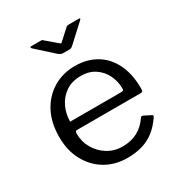

<svg xmlns="http://www.w3.org/2000/svg" viewBox="-176 -864 934 996"><g transform="rotate(-30 290.5 -366.0)"><path d="M133 -232Q133 -183 156.5 -142.5Q180 -102 219.5 -78Q259 -54 308 -54Q358 -54 397 -74.5Q436 -95 464 -137Q468 -141 470.5 -141.5Q473 -142 478 -140L520 -119Q529 -114 522 -105Q495 -65 462.5 -39.5Q430 -14 390 -2Q350 10 300 10Q226 10 169 -24Q112 -58 79 -119Q46 -180 46 -260Q46 -347 79.5 -409.5Q113 -472 170.5 -506Q228 -540 299 -540Q372 -540 426 -508Q480 -476 510 -415Q540 -354 540 -268Q540 -261 538.5 -254Q537 -247 525 -247H142Q138 -247 135.5 -242.5Q133 -238 133 -232ZM439 -302Q450 -302 453 -304.5Q456 -307 456 -316Q456 -359 437.5 -396.5Q419 -434 384.5 -457Q350 -480 301 -480Q247 -480 210 -454.5Q173 -429 154 -388Q135 -347 135 -302ZM363 -735Q367 -740 371.5 -741Q376 -742 381 -742H440Q455 -742 441 -730L340 -637Q336 -634 332 -631Q328 -628 320 -628H281Q272 -628 267 -631Q262 -634 256 -638L154 -730Q149 -735 149.5 -738.5Q150 -742 156 -742H210Q217 -742 220 -741.5Q223 -741 228 -735L286 -686Q295 -677 298 -677.5Q301 -678 309 -686Z"/></g></svg>

Font: Libre Franklin Thin
Style: Regular
Weight: 400
Version: Version 3.000